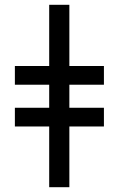

<svg xmlns="http://www.w3.org/2000/svg" viewBox="-20 -780 494 800"><path d="M185 0V-253H42V-331H185V-427H42V-505H185V-760H269V-505H413V-427H269V-331H413V-253H269V0Z"/></svg>

Font: Noto Serif ExtraCondensed ExtraBold
Style: Regular
Weight: 800
Width: 2
Designer: Monotype Design Team
Foundry: Monotype Imaging Inc.
Version: Version 2.013; ttfautohint (v1.8.4.7-5d5b)